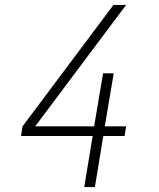

<svg xmlns="http://www.w3.org/2000/svg" viewBox="-20 -755 640 775"><path d="M320 0 354 -206H65L71 -245L438 -735H489L122 -245H360L396 -459H439L403 -245H489L483 -206H397L363 0Z"/></svg>

Font: Iosevka XLt Ex Obl
Style: Regular
Weight: 200
Width: 7
Italic angle: -9°
Monospace: yes
Designer: Belleve Invis
Foundry: Belleve Invis
Version: Version 32.5.0; ttfautohint (v1.8.4)